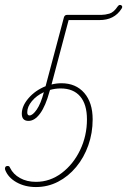

<svg xmlns="http://www.w3.org/2000/svg" viewBox="-34 -750 513 775"><path d="M111 5Q67 5 33 -14Q-1 -33 -13 -64Q-15 -69 -13 -74.5Q-11 -80 -3 -80Q2 -80 4 -77.5Q6 -75 7 -72Q19 -47 46.5 -31.5Q74 -16 111 -16Q168 -16 215 -51.5Q262 -87 289.5 -144.5Q317 -202 317 -268Q317 -329 289.5 -361Q262 -393 211 -393Q189 -393 168 -387L166 -381Q150 -322 128 -292Q106 -262 81 -262Q54 -262 54 -291Q54 -322 81 -353.5Q108 -385 150 -402L224 -680Q227 -690 237 -690H376Q390 -690 407.5 -695Q425 -700 441 -724Q445 -730 450 -730Q456 -730 458.5 -725.5Q461 -721 456 -714Q427 -669 368 -669H243L174 -409Q194 -414 214 -414Q272 -414 306 -375Q340 -336 340 -268Q340 -213 322.5 -163.5Q305 -114 273.5 -76Q242 -38 200.5 -16.5Q159 5 111 5ZM76 -297Q76 -284 85 -284Q98 -284 114.5 -308Q131 -332 143 -378Q113 -364 94.5 -341.5Q76 -319 76 -297Z"/></svg>

Font: Zen Loop
Style: Italic
Weight: 400
Italic angle: -15°
Designer: Yoshimichi Ohira
Foundry: A-1 Corp ZenFonts
Version: Version 1.000; ttfautohint (v1.8.3)